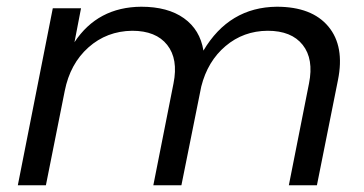

<svg xmlns="http://www.w3.org/2000/svg" viewBox="-20 -551 1084 571"><path d="M803 -531Q907.5 -531 956.5 -472.2Q1005.5 -413.5 985 -312.5L922.5 0H839L899 -303Q913.5 -375.5 880.2 -417.5Q847 -459.5 776 -459.5Q704 -459 650.8 -414Q597.5 -369 578.5 -293.5L519.5 0H436L496 -303Q510.5 -375.5 477.2 -417.5Q444 -459.5 373 -459.5Q297.5 -458.5 243 -410Q188.5 -361.5 172.5 -280.5L116.5 0H33L137 -526.5H221L201.5 -425.5Q270.5 -530 400 -531Q479 -531 527 -496.8Q575 -462.5 585 -400.5Q661.5 -529.5 803 -531Z"/></svg>

Font: Argentum Sans Light
Style: Italic
Weight: 300
Italic angle: -11.3°
Designer: Julieta Ulanovsky (font), Owen Earl (portions from Jones font), Cristiano Sobral (main changes and remaster)
Foundry: Julieta Ulanovsky (font), Owen Earl (portions from Jones font), Cristiano Sobral (main changes and remaster)
Version: Version 3.127